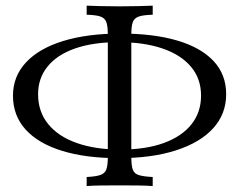

<svg xmlns="http://www.w3.org/2000/svg" viewBox="-20 -618 830 666"><path d="M391.1 -69.4Q277.4 -69.4 195.2 -94.8Q112.9 -120.2 69 -168.5Q25 -216.9 25 -286.3Q25 -353.2 70.2 -401.6Q115.3 -450 199.2 -475.8Q283.1 -501.6 398.4 -501.6Q512.9 -501.6 594.8 -477.4Q676.6 -453.2 720.6 -406.5Q764.5 -359.7 764.5 -291.1Q764.5 -222.6 719.4 -173Q674.2 -123.4 590.3 -96.4Q506.5 -69.4 391.1 -69.4ZM397.6 -99.2Q486.3 -99.2 548.8 -122.2Q611.3 -145.2 644.4 -187.1Q677.4 -229 677.4 -286.3Q677.4 -345.2 642.3 -386.7Q607.3 -428.2 543.1 -450Q479 -471.8 391.1 -471.8Q303.2 -471.8 240.7 -450Q178.2 -428.2 145.2 -387.5Q112.1 -346.8 112.1 -291.1Q112.1 -230.6 147.2 -187.5Q182.3 -144.4 246.8 -121.8Q311.3 -99.2 397.6 -99.2ZM280.6 27.4V-4Q312.1 -5.6 327.8 -10.9Q343.5 -16.1 348.8 -30.2Q354 -44.4 354 -73.4V-497.6Q354 -527.4 348.8 -541.5Q343.5 -555.6 327.8 -560.9Q312.1 -566.1 280.6 -566.9V-598.4Q298.4 -597.6 328.2 -596.8Q358.1 -596 395.2 -596Q429.8 -596 460.1 -596.8Q490.3 -597.6 509.7 -598.4V-566.9Q478.2 -566.1 462.1 -560.9Q446 -555.6 440.7 -541.5Q435.5 -527.4 435.5 -497.6V-73.4Q435.5 -43.5 440.7 -29.4Q446 -15.3 462.1 -10.5Q478.2 -5.6 509.7 -4V27.4Q490.3 25.8 460.1 25.4Q429.8 25 395.2 25Q358.1 25 328.2 25.4Q298.4 25.8 280.6 27.4Z"/></svg>

Font: Playfair 12pt
Style: Regular
Weight: 400
Designer: Claus Eggers Sørensen
Foundry: Claus Eggers Sørensen
Version: Version 2.000;gftools[0.9.28]